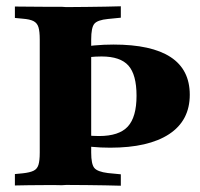

<svg xmlns="http://www.w3.org/2000/svg" viewBox="-20 -591 636 611"><path d="M176.6 -569.4 189.5 -568.5H200Q226.6 -568.5 256.5 -569Q286.3 -569.4 314.5 -569.8Q342.7 -570.2 364.5 -571V-534.7L323.4 -530.6Q290.3 -527.4 280.2 -515.3Q270.2 -503.2 270.2 -465.3V-369.4H106.5V-465.3Q106.5 -491.1 102.4 -504.4Q98.4 -517.7 86.7 -523.8Q75 -529.8 52.4 -531.5L27.4 -533.9V-570.2Q46 -570.2 71.8 -569.8Q97.6 -569.4 125 -569.4Q152.4 -569.4 176.6 -569.4ZM330.6 -121Q300 -121 271.8 -123.8Q243.5 -126.6 226.6 -130.6V-166.9Q239.5 -162.9 256.5 -160.5Q273.4 -158.1 295.2 -158.1Q358.9 -158.1 386.7 -188.3Q414.5 -218.5 414.5 -286.3Q414.5 -353.2 388.7 -382.3Q362.9 -411.3 303.2 -411.3Q284.7 -411.3 264.9 -409.3Q245.2 -407.3 233.1 -403.2V-439.5Q249.2 -443.5 279.8 -446.4Q310.5 -449.2 341.1 -449.2Q462.1 -449.2 523 -409.3Q583.9 -369.4 583.9 -289.5Q583.9 -207.3 518.1 -164.1Q452.4 -121 330.6 -121ZM106.5 -201.6V-369.4H270.2V-201.6ZM176.6 -1.6Q152.4 -2.4 125 -2Q97.6 -1.6 71.8 -1.6Q46 -1.6 27.4 -0.8V-37.1L52.4 -39.5Q75 -41.9 86.7 -47.6Q98.4 -53.2 102.4 -66.5Q106.5 -79.8 106.5 -105.6V-201.6H270.2V-105.6Q270.2 -68.5 280.2 -56.5Q290.3 -44.4 323.4 -40.3L364.5 -36.3V0Q342.7 -0.8 314.5 -1.2Q286.3 -1.6 256.5 -2Q226.6 -2.4 200 -2.4H189.5Z"/></svg>

Font: Playfair 9pt Black
Style: Regular
Weight: 900
Designer: Claus Eggers Sørensen
Foundry: Claus Eggers Sørensen
Version: Version 2.203